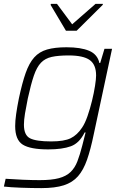

<svg xmlns="http://www.w3.org/2000/svg" viewBox="-25 -761 642 987"><path d="M188 206Q138 206 83 204Q28 202 -5 198L4 158Q45 161 93 163Q141 165 179 165Q240 165 277.5 155Q315 145 337.5 123.5Q360 102 373 68Q386 34 398 -13Q402 -29 407 -48.5Q412 -68 415 -80H410Q383 -25 339 -9Q295 7 223 7Q131 7 92 -17.5Q53 -42 53 -113Q53 -139 58 -174.5Q63 -210 72 -255Q89 -335 107 -386Q125 -437 151 -466Q177 -495 217 -506.5Q257 -518 317 -518Q390 -518 433 -500Q476 -482 486 -437H490L512 -510H551L457 -71Q441 7 422.5 60Q404 113 376 145Q348 177 303 191.5Q258 206 188 206ZM238 -34Q305 -34 338.5 -50.5Q372 -67 397 -105Q412 -127 425 -164.5Q438 -202 448 -243Q458 -284 463.5 -319.5Q469 -355 469 -373Q469 -429 436 -452.5Q403 -476 328 -476Q275 -476 241 -468.5Q207 -461 185.5 -438.5Q164 -416 149 -372Q134 -328 118 -255Q109 -211 103.5 -177.5Q98 -144 98 -120Q98 -66 129.5 -50Q161 -34 238 -34ZM314 -603 235 -736 237 -741H268L346 -636L466 -741H504L503 -736L369 -603Z"/></svg>

Font: Saira ExtraLight
Style: Italic
Weight: 200
Italic angle: -12°
Designer: Hector Gatti with collaboration of the Omnibus-Type team
Foundry: Omnibus-Type
Version: Version 1.100; ttfautohint (v1.8.3)